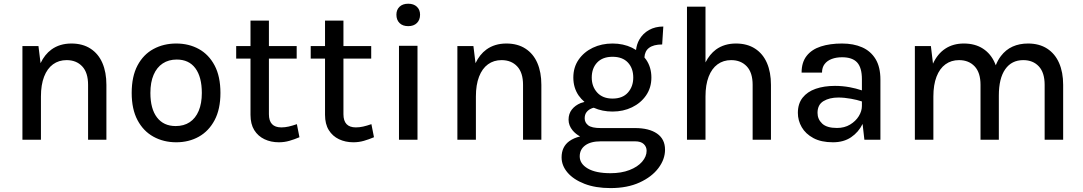

<svg xmlns="http://www.w3.org/2000/svg" viewBox="-20 -732 5672 1006"><path d="M194.5 -226.5V0H97.5V-490.5H181.5L192.5 -401Q214 -446.5 249.5 -472.5Q293 -504 354 -504Q413 -504 454.2 -477.2Q495.5 -450.5 516.5 -402Q537.5 -353.5 537.5 -287.5V0H441.5V-287.5Q441.5 -351.5 410.8 -384.2Q380 -417 329 -417Q288 -417 257.8 -395Q227.5 -373 211 -330.2Q194.5 -287.5 194.5 -226.5Z M900.5 -71.5Q943.5 -71.5 974 -91.8Q1004.5 -112 1021 -151Q1037.5 -190 1037.5 -245Q1037.5 -328.5 1003.8 -374.2Q970 -420 906 -420Q863.5 -420 832.5 -399.5Q801.5 -379 784.8 -340Q768 -301 768 -245Q768 -162 802.5 -116.8Q837 -71.5 900.5 -71.5ZM903.5 13.5Q837 13.5 784 -15.8Q731 -45 700.5 -102.5Q670 -160 670 -245Q670 -331.5 700.5 -389Q731 -446.5 784 -475.2Q837 -504 903.5 -504Q969.5 -504 1021.8 -475.2Q1074 -446.5 1104.5 -389Q1135 -331.5 1135 -245Q1135 -160 1104.5 -102.5Q1074 -45 1021.8 -15.8Q969.5 13.5 903.5 13.5Z M1292.5 -425H1217.5V-490.5H1292.5V-624H1389V-490.5H1534.5V-425H1389V-133.5Q1389 -64.5 1454 -64.5Q1473 -64.5 1492 -68.8Q1511 -73 1535.5 -81.5L1549 -13Q1522 -1.5 1495.8 6Q1469.5 13.5 1441 13.5Q1399.5 13.5 1365.8 -2.5Q1332 -18.5 1312.2 -50.2Q1292.5 -82 1292.5 -130.5Z M1683 -425H1608V-490.5H1683V-624H1779.5V-490.5H1925V-425H1779.5V-133.5Q1779.5 -64.5 1844.5 -64.5Q1863.5 -64.5 1882.5 -68.8Q1901.5 -73 1926 -81.5L1939.5 -13Q1912.5 -1.5 1886.2 6Q1860 13.5 1831.5 13.5Q1790 13.5 1756.2 -2.5Q1722.5 -18.5 1702.8 -50.2Q1683 -82 1683 -130.5Z M2070.5 0V-492H2167.5V0ZM2119 -595Q2090 -595 2073.5 -611.2Q2057 -627.5 2057 -655Q2057 -681 2073.5 -696.8Q2090 -712.5 2119 -712.5Q2147.5 -712.5 2164.2 -696.8Q2181 -681 2181 -655Q2181 -627.5 2164.2 -611.2Q2147.5 -595 2119 -595Z M2473.5 -226.5V0H2376.5V-490.5H2460.5L2471.5 -401Q2493 -446.5 2528.5 -472.5Q2572 -504 2633 -504Q2692 -504 2733.2 -477.2Q2774.5 -450.5 2795.5 -402Q2816.5 -353.5 2816.5 -287.5V0H2720.5V-287.5Q2720.5 -351.5 2689.8 -384.2Q2659 -417 2608 -417Q2567 -417 2536.8 -395Q2506.5 -373 2490 -330.2Q2473.5 -287.5 2473.5 -226.5Z M3128 8.5Q3075 8.5 3046.2 29.8Q3017.5 51 3017.5 87.5Q3017.5 126 3059.5 150.8Q3101.5 175.5 3179 175.5Q3235.5 175.5 3278.2 159Q3321 142.5 3344.5 115.2Q3368 88 3368 58Q3368 37 3353 22.8Q3338 8.5 3307.5 8.5ZM3189.5 -215.5Q3242 -215.5 3270 -247Q3298 -278.5 3298 -325.5Q3298 -374.5 3269.8 -404.5Q3241.5 -434.5 3189.5 -434.5Q3137.5 -434.5 3109 -404.5Q3080.5 -374.5 3080.5 -325.5Q3080.5 -278.5 3109.2 -247Q3138 -215.5 3189.5 -215.5ZM3091 -167.5Q3084 -166 3077.5 -163Q3062.5 -156.5 3053 -144Q3043.5 -131.5 3043.5 -112Q3043.5 -90 3061.8 -75.5Q3080 -61 3128 -61H3307.5Q3381 -61 3422.8 -32Q3464.5 -3 3464.5 52.5Q3464.5 102.5 3429.8 148.8Q3395 195 3331 224.2Q3267 253.5 3179 253.5Q3100 253.5 3042.2 231Q2984.5 208.5 2953.5 172Q2922.5 135.5 2922.5 92.5Q2922.5 37 2963 7.5Q2987 -9.5 3019.5 -17Q2996 -30 2980.5 -48.5Q2959 -74.5 2959 -105Q2959 -136 2976.2 -158Q2993.5 -180 3022.5 -192Q3031.5 -195.5 3042.5 -198Q3025 -213 3011.5 -232Q2984 -272.5 2984 -325.5Q2984 -379.5 3011.8 -419.5Q3039.5 -459.5 3086 -481.8Q3132.5 -504 3189.5 -504Q3245.5 -504 3291.5 -482Q3302.5 -476.5 3312.5 -470Q3316 -500 3329.5 -524Q3348 -556.5 3380.5 -574.8Q3413 -593 3455.5 -593L3449.5 -499Q3404 -499 3380.5 -481Q3358.5 -464.5 3356.5 -431L3365.5 -419.5Q3393 -379.5 3393 -325.5Q3393 -272.5 3365.2 -232.2Q3337.5 -192 3291.5 -169.8Q3245.5 -147.5 3189.5 -147.5Q3135.5 -147.5 3091 -167.5Z M3676.5 -226.5V0H3579.5V-697H3676.5V-405Q3698 -447.5 3731.5 -472.5Q3775 -504 3836 -504Q3895 -504 3936.2 -477.2Q3977.5 -450.5 3998.5 -402Q4019.5 -353.5 4019.5 -287.5V0H3923.5V-287.5Q3923.5 -351.5 3892.8 -384.2Q3862 -417 3811 -417Q3770 -417 3739.8 -395Q3709.5 -373 3693 -330.2Q3676.5 -287.5 3676.5 -226.5Z M4499.5 -83.5V-82.5Q4478.5 -39.5 4439.5 -13Q4400.5 13.5 4344.5 13.5Q4282.5 13.5 4241.8 -8.5Q4201 -30.5 4180.8 -65.5Q4160.5 -100.5 4160.5 -140.5Q4160.5 -188.5 4185.2 -220Q4210 -251.5 4254 -266.8Q4298 -282 4355 -282Q4394 -282 4432 -275Q4464.5 -269 4496 -258.5V-317Q4496 -377.5 4471 -404.8Q4446 -432 4392 -432Q4361.5 -432 4337.8 -423Q4314 -414 4300.5 -396.2Q4287 -378.5 4287 -351.5H4180Q4180 -405.5 4206.5 -439.2Q4233 -473 4280.8 -488.5Q4328.5 -504 4392 -504Q4452 -504 4497 -484.2Q4542 -464.5 4567.5 -422.8Q4593 -381 4593 -314.5V0H4509ZM4496 -200.5Q4470.5 -209 4439.5 -214.5Q4403.5 -221 4372.5 -221Q4326 -221 4294.8 -202.2Q4263.5 -183.5 4263.5 -140.5Q4263.5 -107.5 4287.8 -84.5Q4312 -61.5 4365.5 -61.5Q4404.5 -61.5 4434 -79.2Q4463.5 -97 4479.8 -123.5Q4496 -150 4496 -176.5Z M5213.5 -231.5V0H5117.5V-287.5Q5117.5 -351.5 5086.8 -384.2Q5056 -417 5005 -417Q4964 -417 4933.8 -395Q4903.5 -373 4887 -330.2Q4870.5 -287.5 4870.5 -226.5V0H4773.5V-490.5H4857.5L4868.5 -398.5Q4892 -450 4933 -477Q4974 -504 5030 -504Q5089 -504 5130.2 -477.2Q5171.5 -450.5 5192.5 -402L5197.5 -390Q5208.5 -418 5224.5 -438.5Q5250 -472 5285.8 -488Q5321.5 -504 5366.5 -504Q5425.5 -504 5466.8 -477.2Q5508 -450.5 5529.2 -402Q5550.5 -353.5 5550.5 -287.5V0H5453.5V-287.5Q5453.5 -351.5 5423 -384.2Q5392.5 -417 5341.5 -417Q5280.5 -417 5247 -369.2Q5213.5 -321.5 5213.5 -231.5Z"/></svg>

Font: Betinya Sans Medium
Style: Regular
Weight: 500
Designer: Jonathan Pinhorn
Version: Version 2.001;December 9, 2019;FontCreator 12.0.0.2547 64-bi